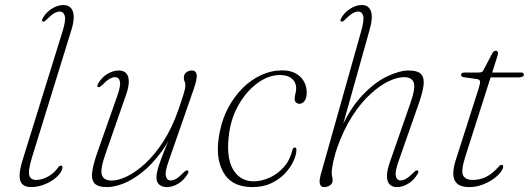

<svg xmlns="http://www.w3.org/2000/svg" viewBox="-20 -737 2104 764"><path d="M264 -617.5 108 -113Q91 -57 96.5 -39Q102 -21 124 -21Q146 -21 170 -33.8Q194 -46.5 211.5 -70.5Q214 -74.5 216.5 -76.2Q219 -78 222 -78Q226 -78 227.8 -74.8Q229.5 -71.5 228 -66Q223 -47.5 203.5 -30.8Q184 -14 157.2 -3.2Q130.5 7.5 103.5 7.5Q82 7.5 70.2 -2.8Q58.5 -13 58 -37Q57.5 -61 70.5 -102L229 -612.5Q242.5 -656 237.8 -673.5Q233 -691 217 -691Q207.5 -691 195.5 -684.2Q183.5 -677.5 167 -660.5Q161 -654.5 157.2 -652.2Q153.5 -650 150 -651.5Q146.5 -653 147.2 -657Q148 -661 150.5 -665.5Q160 -681.5 173.5 -693Q187 -704.5 202.5 -710.8Q218 -717 232.5 -717Q250.5 -717 261.2 -706.2Q272 -695.5 273.2 -673.5Q274.5 -651.5 264 -617.5Z M727 -58.5Q730.5 -57 729.8 -53Q729 -49 726.5 -44.5Q712 -20 689.2 -6.2Q666.5 7.5 644 7.5Q626 7.5 614.2 -2Q602.5 -11.5 602.5 -31Q602.5 -42.5 606.5 -58.8Q610.5 -75 620.5 -102.5Q630.5 -130 649.5 -175.2Q668.5 -220.5 698 -290L690.5 -258.5Q660 -184 622.2 -133Q584.5 -82 545.2 -51Q506 -20 470 -6.2Q434 7.5 406.5 7.5Q368.5 7.5 355.5 -8.2Q342.5 -24 347 -54.2Q351.5 -84.5 366.5 -128L445.5 -352Q461 -395 457.2 -412.5Q453.5 -430 437.5 -430Q428 -430 416 -423.2Q404 -416.5 387 -399Q381 -393.5 377.2 -391.2Q373.5 -389 370 -390.5Q366.5 -392 367.2 -395.8Q368 -399.5 370.5 -404.5Q384.5 -429 407.2 -442.8Q430 -456.5 453 -456.5Q471.5 -456.5 481.8 -445.8Q492 -435 492.5 -413.5Q493 -392 481 -358L399.5 -124Q378 -63 385.5 -40.8Q393 -18.5 425 -18.5Q450.5 -18.5 485.5 -35.2Q520.5 -52 558 -86.5Q595.5 -121 630 -174.2Q664.5 -227.5 690 -300.5Q702.5 -336 708.2 -354.8Q714 -373.5 715.8 -382.2Q717.5 -391 717.5 -396.5Q717.5 -407.5 714.5 -413Q711.5 -418.5 711.5 -428Q711.5 -441 721 -448.8Q730.5 -456.5 743.5 -456.5Q759.5 -456.5 762.5 -440.2Q765.5 -424 750 -380L651.5 -97Q636 -54 640 -36.5Q644 -19 659.5 -19Q669.5 -19 681.2 -25.8Q693 -32.5 709.5 -49.5Q715.5 -55.5 719.5 -57.8Q723.5 -60 727 -58.5Z M1094.5 -438.5Q1049.5 -438.5 1006.2 -407.5Q963 -376.5 932 -324.2Q901 -272 892 -208.5Q878.5 -114 906.5 -64.5Q934.5 -15 991 -15.5Q1021.5 -16 1052.8 -30Q1084 -44 1108.8 -71.5Q1133.5 -99 1143.5 -139.5Q1145 -145.5 1147.2 -147.8Q1149.5 -150 1152.5 -150Q1156 -150 1157.8 -147.8Q1159.5 -145.5 1159.5 -140.5Q1159.5 -122 1148.2 -97Q1137 -72 1115 -48Q1093 -24 1060.2 -8.2Q1027.5 7.5 984 7.5Q900.5 7.5 867.2 -54Q834 -115.5 855 -214.5Q865 -265 888.5 -309Q912 -353 945.2 -386.2Q978.5 -419.5 1019 -438.2Q1059.5 -457 1103 -457Q1135 -457 1156.5 -445Q1178 -433 1189.2 -413.2Q1200.5 -393.5 1200.5 -369Q1200.5 -347 1192 -335.5Q1183.5 -324 1171.5 -324Q1163 -324 1157.8 -329.5Q1152.5 -335 1152.5 -343.5Q1152.5 -352.5 1155.5 -364Q1158.5 -375.5 1158.5 -386Q1158.5 -409.5 1141.5 -424Q1124.5 -438.5 1094.5 -438.5Z M1335 -206 1450.5 -617.5Q1465 -668.5 1455.8 -692.8Q1446.5 -717 1420.5 -717Q1405.5 -717 1390 -710.8Q1374.5 -704.5 1361 -693Q1347.5 -681.5 1338 -665.5Q1335.5 -661 1334.8 -657Q1334 -653 1337.5 -651.5Q1341 -650 1345 -652.2Q1349 -654.5 1354.5 -660.5Q1371.5 -677.5 1383.5 -684.2Q1395.5 -691 1405 -691Q1421 -691 1425.2 -673.5Q1429.5 -656 1417 -612.5L1255.5 -39Q1251.5 -25 1251.8 -14.5Q1252 -4 1256.5 1.8Q1261 7.5 1269.5 7.5Q1283 7.5 1293.2 0.2Q1303.5 -7 1303.5 -18Q1303.5 -28 1301.8 -33.8Q1300 -39.5 1300 -50.5Q1300 -58.5 1302.2 -72.8Q1304.5 -87 1309.2 -106.5Q1314 -126 1321.5 -148.5Q1347 -221 1381.5 -274.5Q1416 -328 1453.8 -362.5Q1491.5 -397 1526.2 -413.5Q1561 -430 1587 -430Q1619 -430 1626.5 -408Q1634 -386 1612.5 -325L1531 -91Q1519.5 -57.5 1519.8 -35.8Q1520 -14 1530.5 -3.2Q1541 7.5 1559 7.5Q1582 7.5 1604.5 -6.2Q1627 -20 1641.5 -44.5Q1644 -49 1644.8 -53Q1645.5 -57 1642 -58.5Q1638.5 -60 1634.5 -57.8Q1630.5 -55.5 1625 -49.5Q1608 -32.5 1596.2 -25.8Q1584.5 -19 1574.5 -19Q1559 -19 1555 -36.2Q1551 -53.5 1566.5 -97L1645 -321Q1660.5 -364.5 1665 -394.8Q1669.5 -425 1656.5 -440.8Q1643.5 -456.5 1605.5 -456.5Q1570.5 -456.5 1520.8 -433.2Q1471 -410 1420 -355.8Q1369 -301.5 1329.5 -209Z M1877.5 -422.5 1826 -429.5Q1821 -430.5 1817.8 -433Q1814.5 -435.5 1814.5 -439Q1814.5 -443.5 1818 -446Q1821.5 -448.5 1827.5 -448.5H1886.5Q1893 -448.5 1897 -450.5Q1901 -452.5 1903 -456.5L1939.5 -526Q1942.5 -531.5 1946 -533.2Q1949.5 -535 1953 -535Q1957 -535 1959.2 -533Q1961.5 -531 1961.5 -525.5Q1961.5 -522 1960.2 -517Q1959 -512 1956.5 -505L1833.5 -120Q1813.5 -58.5 1822.5 -39.8Q1831.5 -21 1861.5 -21Q1889.5 -21 1914.5 -33.2Q1939.5 -45.5 1965.5 -75Q1969 -79 1971.5 -80Q1974 -81 1976 -81Q1979.5 -81 1981 -79.2Q1982.5 -77.5 1982.5 -75Q1982 -64.5 1971 -50.5Q1960 -36.5 1941.2 -23.5Q1922.5 -10.5 1898 -1.5Q1873.5 7.5 1846.5 7.5Q1815 7.5 1799.8 -5.8Q1784.5 -19 1783.8 -43.2Q1783 -67.5 1793.5 -100L1885 -386Q1891.5 -406.5 1890 -413.8Q1888.5 -421 1877.5 -422.5ZM1898 -429 1904.5 -448.5H2053Q2064.5 -448.5 2064.5 -440Q2064.5 -434.5 2058.5 -431.8Q2052.5 -429 2041.5 -429Z"/></svg>

Font: Fraunces Thin
Style: Italic
Weight: 250
Italic angle: -16°
Version: Version 1.000;[b76b70a41]